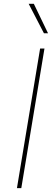

<svg xmlns="http://www.w3.org/2000/svg" viewBox="-20 -980 289 1000"><path d="M211.6 -727.3 90.9 0H68.2L188.9 -727.3ZM230.1 -806.8H208.8L129.3 -960.2H156.2Z"/></svg>

Font: Inter UI Thin
Style: Italic
Weight: 100
Italic angle: -9.39999°
Designer: Rasmus Andersson
Foundry: rsms
Version: 3.2;8d6f07862